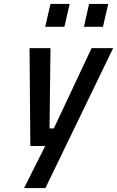

<svg xmlns="http://www.w3.org/2000/svg" viewBox="-20 -746 598 981"><path d="M211 -609 238 -726H336L309 -609ZM409 -609 435 -726H533L506 -609ZM131 -500H238L233 -90H255L448 -500H558L212 215H103L211 0H135Z"/></svg>

Font: Titillium Web SemiBold
Style: Italic
Weight: 600
Italic angle: -13°
Version: Version 1.002;PS 57.000;hotconv 1.0.70;makeotf.lib2.5.55311